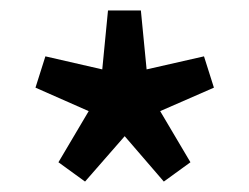

<svg xmlns="http://www.w3.org/2000/svg" viewBox="-20 -732 478 368"><path d="M143 -384 219 -471 294 -384 345 -421 287 -519 390 -564 371 -624 261 -599 250 -712H187L176 -599L67 -624L48 -564L150 -519L92 -421Z"/></svg>

Font: DAIFUKU Sans Semibold
Style: Regular
Weight: 600
Designer: Original font ‘Source Sans 3’ : Paul D. Hunt
Foundry: Daifuku
Version: Version 1.000